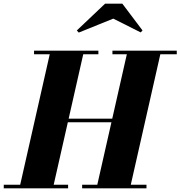

<svg xmlns="http://www.w3.org/2000/svg" viewBox="-64 -1026 982 1046"><path d="M214 -360V-379.5H574V-360ZM472 -730.5H389.5L228.5 -19.5H307V0H-43.5V-19.5H46L207 -730.5H121.5V-750H472ZM899 -750V-730.5H809.5L648.5 -19.5H734V0H383.5V-19.5H466L627 -730.5H548.5V-750ZM365 -848.5 354.5 -860 508.5 -1006H602.5L712.5 -860L702.5 -849.5L553 -924.5Z"/></svg>

Font: Bodoni Moda ExtraBold
Style: Italic
Weight: 800
Italic angle: -13°
Version: Version 2.005